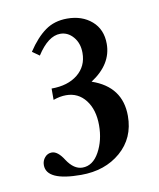

<svg xmlns="http://www.w3.org/2000/svg" viewBox="-56 -697 411 497"><g transform="rotate(-10 149.5 -448.5)"><path d="M118.7 -246.6Q27.8 -246.6 27.8 -288.1Q27.8 -299.8 35.2 -308.3Q42.5 -316.9 53.7 -316.9Q69.3 -316.9 85 -292Q103 -264.6 125.5 -264.6Q152.8 -264.6 169.7 -295.2Q186.5 -325.7 186.5 -365.2Q186.5 -406.2 167 -431.4Q147.5 -456.5 115.7 -456.5Q99.6 -456.5 82 -450.2V-480Q125 -480 150.9 -501Q176.8 -522 176.8 -557.1Q176.8 -582.5 162.6 -599.1Q148.4 -615.7 128.4 -615.7Q96.7 -615.7 66.9 -569.3L48.3 -582.5Q70.8 -616.7 95 -634Q119.1 -651.4 152.8 -651.4Q191.9 -651.4 217.3 -629.4Q242.7 -607.4 242.7 -569.3Q242.7 -515.6 187 -479.5Q264.2 -453.1 264.2 -376Q264.2 -317.9 222.9 -282.2Q181.6 -246.6 118.7 -246.6Z"/></g></svg>

Font: Elstob 14pt Medium
Style: Regular
Weight: 500
Designer: Peter S. Baker
Version: Version 1.015